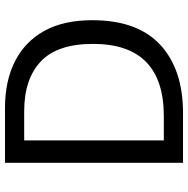

<svg xmlns="http://www.w3.org/2000/svg" viewBox="-12 -742 754 770"><g transform="rotate(-90 365.0 -357.0)"><path d="M669 -364Q669 -183 570.5 -91.5Q472 0 296 0H97V-714H317Q425 -714 504 -674Q583 -634 626 -556.5Q669 -479 669 -364ZM574 -361Q574 -504 503.5 -570.5Q433 -637 304 -637H187V-77H284Q574 -77 574 -361Z"/></g></svg>

Font: Noto Sans Avestan
Style: Regular
Weight: 400
Designer: Monotype Design Team
Foundry: Monotype Imaging Inc.
Version: Version 2.003; ttfautohint (v1.8.4.7-5d5b)